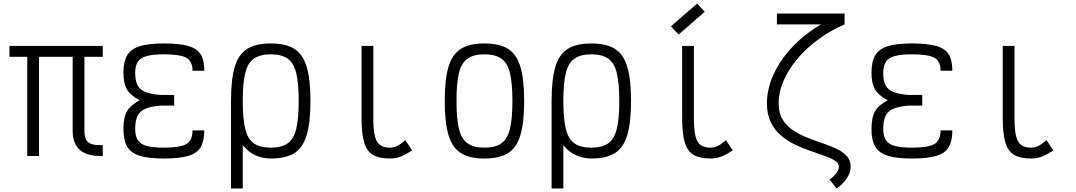

<svg xmlns="http://www.w3.org/2000/svg" viewBox="-20 -876 6040 1078"><path d="M557 0Q471 2 429.5 -33Q388 -68 388 -143V-618H557V-557H33V-618H557V-557H454V-143Q454 -111 463 -92.5Q472 -74 494.5 -67Q517 -60 557 -61ZM133 0V-593H199V0Z M900 14Q814 14 764.5 -1.5Q715 -17 694 -53Q673 -89 673 -152Q673 -216 693 -251Q713 -286 764 -313Q713 -340 693 -373.5Q673 -407 673 -467Q673 -530 694 -565.5Q715 -601 764.5 -616.5Q814 -632 900 -632Q987 -632 1036.5 -618Q1086 -604 1106.5 -571Q1127 -538 1127 -479H1061Q1061 -532 1026.5 -551.5Q992 -571 900 -571Q840 -571 804.5 -561.5Q769 -552 754 -529.5Q739 -507 739 -467Q739 -424 752 -398Q765 -372 796.5 -359.5Q828 -347 881 -343H958V-283H881Q828 -279 796.5 -265.5Q765 -252 752 -225Q739 -198 739 -152Q739 -112 754 -89Q769 -66 804.5 -56.5Q840 -47 900 -47Q992 -47 1026.5 -67.5Q1061 -88 1061 -144H1127Q1127 -84 1106.5 -49.5Q1086 -15 1036.5 -0.5Q987 14 900 14Z M1500 14Q1458 14 1418 -2.5Q1378 -19 1346.5 -57Q1315 -95 1296 -157Q1277 -219 1277 -309Q1277 -430 1298 -500.5Q1319 -571 1367.5 -601.5Q1416 -632 1500 -632Q1585 -632 1633 -601.5Q1681 -571 1702 -500.5Q1723 -430 1723 -309Q1723 -189 1702 -118Q1681 -47 1633 -16.5Q1585 14 1500 14ZM1277 182V-309H1343V182ZM1500 -47Q1560 -47 1594.5 -71Q1629 -95 1643 -152Q1657 -209 1657 -309Q1657 -410 1643 -466.5Q1629 -523 1594.5 -547Q1560 -571 1500 -571Q1440 -571 1405.5 -547Q1371 -523 1357 -466.5Q1343 -410 1343 -309Q1343 -209 1357 -152Q1371 -95 1405.5 -71Q1440 -47 1500 -47Z M2169 14Q2109 14 2074 -6.5Q2039 -27 2024.5 -77Q2010 -127 2010 -212V-618H2076V-212Q2076 -149 2084.5 -113Q2093 -77 2113.5 -62Q2134 -47 2169 -47Q2190 -47 2209 -56Q2228 -65 2256 -89L2294 -32Q2255 -6 2228 4Q2201 14 2169 14Z M2700 14Q2616 14 2567.5 -16.5Q2519 -47 2498 -118Q2477 -189 2477 -309Q2477 -430 2498 -500.5Q2519 -571 2567.5 -601.5Q2616 -632 2700 -632Q2785 -632 2833 -601.5Q2881 -571 2902 -500.5Q2923 -430 2923 -309Q2923 -189 2902 -118Q2881 -47 2833 -16.5Q2785 14 2700 14ZM2700 -47Q2760 -47 2794.5 -71Q2829 -95 2843 -152Q2857 -209 2857 -309Q2857 -410 2843 -466.5Q2829 -523 2794.5 -547Q2760 -571 2700 -571Q2640 -571 2605.5 -547Q2571 -523 2557 -466.5Q2543 -410 2543 -309Q2543 -209 2557 -152Q2571 -95 2605.5 -71Q2640 -47 2700 -47Z M3300 14Q3258 14 3218 -2.5Q3178 -19 3146.5 -57Q3115 -95 3096 -157Q3077 -219 3077 -309Q3077 -430 3098 -500.5Q3119 -571 3167.5 -601.5Q3216 -632 3300 -632Q3385 -632 3433 -601.5Q3481 -571 3502 -500.5Q3523 -430 3523 -309Q3523 -189 3502 -118Q3481 -47 3433 -16.5Q3385 14 3300 14ZM3077 182V-309H3143V182ZM3300 -47Q3360 -47 3394.5 -71Q3429 -95 3443 -152Q3457 -209 3457 -309Q3457 -410 3443 -466.5Q3429 -523 3394.5 -547Q3360 -571 3300 -571Q3240 -571 3205.5 -547Q3171 -523 3157 -466.5Q3143 -410 3143 -309Q3143 -209 3157 -152Q3171 -95 3205.5 -71Q3240 -47 3300 -47Z M3969 14Q3909 14 3874 -6.5Q3839 -27 3824.5 -77Q3810 -127 3810 -212V-618H3876V-212Q3876 -149 3884.5 -113Q3893 -77 3913.5 -62Q3934 -47 3969 -47Q3990 -47 4009 -56Q4028 -65 4056 -89L4094 -32Q4055 -6 4028 4Q4001 14 3969 14ZM3790 -682 3747 -728 3894 -856 3937 -810Z M4677 182 4637 131Q4659 119 4674.5 97.5Q4690 76 4690 61Q4690 40 4668 26Q4646 12 4610 -1Q4574 -14 4531 -28.5Q4488 -43 4445 -63.5Q4402 -84 4366 -114.5Q4330 -145 4308 -189Q4286 -233 4286 -295Q4286 -371 4318 -446.5Q4350 -522 4408.5 -590Q4467 -658 4546.5 -712Q4626 -766 4722 -800V-739H4342V-800H4722V-739Q4643 -705 4575.5 -655.5Q4508 -606 4458 -547Q4408 -488 4380 -424Q4352 -360 4352 -295Q4352 -241 4374 -205Q4396 -169 4432 -145Q4468 -121 4511 -104Q4554 -87 4597 -72.5Q4640 -58 4676 -41Q4712 -24 4734 0Q4756 24 4756 61Q4756 92 4734.5 125Q4713 158 4677 182Z M5100 14Q5014 14 4964.5 -1.5Q4915 -17 4894 -53Q4873 -89 4873 -152Q4873 -216 4893 -251Q4913 -286 4964 -313Q4913 -340 4893 -373.5Q4873 -407 4873 -467Q4873 -530 4894 -565.5Q4915 -601 4964.5 -616.5Q5014 -632 5100 -632Q5187 -632 5236.5 -618Q5286 -604 5306.5 -571Q5327 -538 5327 -479H5261Q5261 -532 5226.5 -551.5Q5192 -571 5100 -571Q5040 -571 5004.5 -561.5Q4969 -552 4954 -529.5Q4939 -507 4939 -467Q4939 -424 4952 -398Q4965 -372 4996.5 -359.5Q5028 -347 5081 -343H5158V-283H5081Q5028 -279 4996.5 -265.5Q4965 -252 4952 -225Q4939 -198 4939 -152Q4939 -112 4954 -89Q4969 -66 5004.5 -56.5Q5040 -47 5100 -47Q5192 -47 5226.5 -67.5Q5261 -88 5261 -144H5327Q5327 -84 5306.5 -49.5Q5286 -15 5236.5 -0.5Q5187 14 5100 14Z M5769 14Q5709 14 5674 -6.5Q5639 -27 5624.5 -77Q5610 -127 5610 -212V-618H5676V-212Q5676 -149 5684.5 -113Q5693 -77 5713.5 -62Q5734 -47 5769 -47Q5790 -47 5809 -56Q5828 -65 5856 -89L5894 -32Q5855 -6 5828 4Q5801 14 5769 14Z"/></svg>

Font: Victor Mono Light
Style: Regular
Weight: 300
Monospace: yes
Designer: Rune Bjørnerås
Version: Version 1.561;gftools[0.9.30]